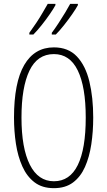

<svg xmlns="http://www.w3.org/2000/svg" viewBox="-20 -1022 559 1001"><path d="M466 -409Q466 -336 456 -269.5Q446 -203 423 -151.5Q400 -100 360.5 -70.5Q321 -41 261 -41Q200 -41 160 -71.5Q120 -102 96.5 -154.5Q73 -207 63 -272.5Q53 -338 53 -409Q53 -592 106.5 -683.5Q160 -775 261 -775Q336 -775 381 -727.5Q426 -680 446 -597Q466 -514 466 -409ZM92 -409Q92 -250 135.5 -163.5Q179 -77 261 -77Q344 -77 385.5 -161.5Q427 -246 427 -409Q427 -569 385.5 -654.5Q344 -740 261 -740Q175 -740 133.5 -653.5Q92 -567 92 -409ZM386 -995Q377 -978 357 -949Q337 -920 313.5 -890.5Q290 -861 271 -842H250V-851Q266 -872 285 -901Q304 -930 320.5 -957.5Q337 -985 346 -1002H386ZM269 -995Q260 -978 240.5 -949.5Q221 -921 197.5 -891.5Q174 -862 154 -842H133V-851Q150 -874 169 -902.5Q188 -931 203.5 -958Q219 -985 229 -1002H269Z"/></svg>

Font: Noto Sans Tamil UI ExtraCondensed ExtraLight
Style: Regular
Weight: 200
Width: 2
Designer: Jelle Bosma - Monotype Design Team
Foundry: Monotype Imaging Inc.
Version: Version 2.004; ttfautohint (v1.8.4.7-5d5b)